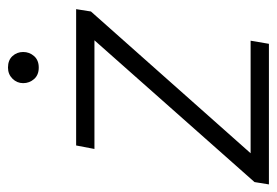

<svg xmlns="http://www.w3.org/2000/svg" viewBox="-130 -582 710 493"><g transform="rotate(-90 225.5 -335.0)"><path d="M-1 0 5 -37 369 -448H90L99 -495H449L443 -457L79 -47H368L360 0ZM299 -591Q280 -591 269.5 -603Q259 -615 259 -631Q259 -647 270.5 -658.5Q282 -670 299 -670Q318 -670 328.5 -658.5Q339 -647 339 -631Q339 -615 328.5 -603Q318 -591 299 -591Z"/></g></svg>

Font: Livvic Light
Style: Italic
Weight: 300
Italic angle: -10°
Designer: Jacques Le Bailly, Baron von Fonthausen
Version: Version 1.001; ttfautohint (v1.8.2)